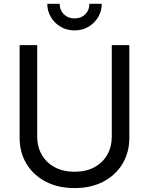

<svg xmlns="http://www.w3.org/2000/svg" viewBox="-20 -961 770 993"><path d="M365.7 11.7Q279.8 11.7 215.8 -22Q151.9 -55.7 116.7 -114.3Q81.5 -172.9 81.5 -247.6V-727.5H172.4V-254.4Q172.4 -202.1 195.8 -161.1Q219.2 -120.1 262.5 -96.4Q305.7 -72.8 365.7 -72.8Q425.8 -72.8 468.8 -96.4Q511.7 -120.1 534.9 -161.1Q558.1 -202.1 558.1 -254.4V-727.5H648.9V-247.6Q648.9 -172.9 613.8 -114.3Q578.6 -55.7 515.1 -22Q451.7 11.7 365.7 11.7ZM365.7 -803.7Q326.2 -803.7 294.4 -822Q262.7 -840.3 243.7 -871.8Q224.6 -903.3 224.6 -941.4H288.6Q288.6 -908.2 310.3 -887Q332 -865.7 365.7 -865.7Q399.4 -865.7 420.9 -887Q442.4 -908.2 442.4 -941.4H506.3Q506.3 -903.3 487.5 -872.1Q468.8 -840.8 437 -822.3Q405.3 -803.7 365.7 -803.7Z"/></svg>

Font: Inter 20pt
Style: Regular
Weight: 400
Version: Version 4.001;git-66647c0bb